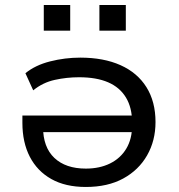

<svg xmlns="http://www.w3.org/2000/svg" viewBox="-20 -734 710 763"><path d="M321 9Q240 9 184 -22.5Q128 -54 98.5 -111Q69 -168 69 -246V-275H527V-209H129L151 -230Q151 -149 196 -106.5Q241 -64 321 -64Q376 -64 417.5 -84.5Q459 -105 482 -143.5Q505 -182 505 -236V-247Q505 -306 480.5 -346.5Q456 -387 409.5 -407Q363 -427 294 -427Q245 -427 197.5 -416.5Q150 -406 112 -375L81 -443Q120 -475 179 -490Q238 -505 299 -505Q392 -505 459 -475Q526 -445 562 -387.5Q598 -330 598 -249Q598 -175 564.5 -116.5Q531 -58 469.5 -24.5Q408 9 321 9ZM375 -612V-714H480V-612ZM154 -612V-714H259V-612Z"/></svg>

Font: Nunito Sans 7pt SemiExpanded
Style: Regular
Weight: 400
Width: 6
Designer: Vernon Adams
Foundry: Vernon Adams
Version: Version 3.101;gftools[0.9.27]